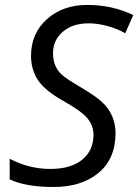

<svg xmlns="http://www.w3.org/2000/svg" viewBox="-20 -744 557 774"><path d="M19 -21V-104Q98.1 -63 181.2 -63Q264.2 -62.5 310.5 -99.6Q356.9 -136.7 356.9 -201.2Q356.4 -239.3 331.1 -268.6Q305.7 -297.9 233.9 -337.9Q162.1 -378.4 133.8 -419.9Q105.5 -461.4 105 -518.1Q105 -609.4 169.4 -667Q233.9 -724.6 333 -724.1Q432.1 -724.1 517.1 -683.1L484.9 -609.9Q452.6 -628.4 412.6 -639.2Q372.6 -649.9 338.9 -649.9Q273.4 -650.4 233.4 -616.2Q193.4 -582 193.8 -528.8Q193.8 -475.6 228.5 -443.4Q246.6 -426.8 308.1 -390.6Q369.1 -354.5 394.5 -329.6Q445.3 -280.3 445.8 -207Q445.3 -103.5 377 -46.9Q308.6 9.8 195.8 9.8Q83 9.8 19 -21Z"/></svg>

Font: OpenSans-Italic
Style: Italic
Weight: 400
Italic angle: -12°
Foundry: Ascender Corporation
Version: Version 1.10